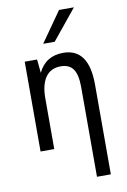

<svg xmlns="http://www.w3.org/2000/svg" viewBox="-106 -854 739 1118"><g transform="rotate(-10 264.0 -295.5)"><path d="M325 -793H413L268 -615H200ZM374 -329Q374 -401 351 -434.5Q328 -468 277 -468Q218 -468 187.5 -424.5Q157 -381 157 -300V0H76V-531H149L157 -451Q201 -543 305 -543Q456 -543 456 -329V202H374Z"/></g></svg>

Font: PlemolJP
Style: Regular
Weight: 400
Monospace: yes
Version: v2.0.4; ttfautohint (v1.8.4.7-5d5b-dirty) -l 6 -r 45 -G 200 